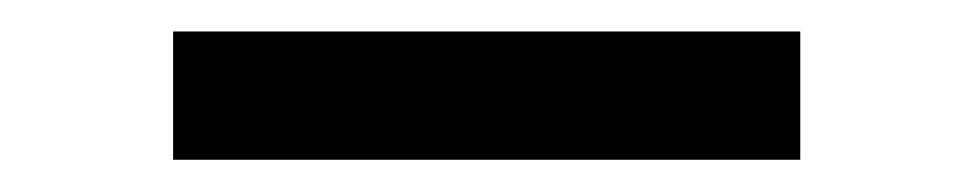

<svg xmlns="http://www.w3.org/2000/svg" viewBox="-20 -382 618 122"><path d="M488.5 -362V-280.5H90V-362Z"/></svg>

Font: Merriweather Light 18pt SemiBold
Style: Regular
Weight: 600
Version: Version 2.100